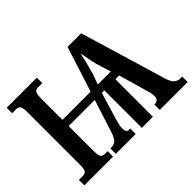

<svg xmlns="http://www.w3.org/2000/svg" viewBox="-138 -982 1249 1249"><g transform="rotate(-45 486.5 -357.0)"><path d="M22 0V-50H61Q77 -50 87 -61Q97 -72 97 -117V-601Q97 -643 86.5 -653.5Q76 -664 60 -664H22V-714H299V-664H259Q243 -664 233 -653Q223 -642 223 -598V-402H482L582 -714H707L886 -117Q898 -79 915.5 -64.5Q933 -50 954 -50H973V0H716V-50H727Q736 -49 746 -59Q756 -69 756 -89Q756 -100 754 -112Q752 -124 749 -132L688 -345H653V0H551V-345H528L468 -145Q465 -134 461.5 -118Q458 -102 458 -90Q458 -49 483 -50H495V0H312V-50H322Q347 -50 362.5 -65Q378 -80 392 -123L463 -345H223V-117Q223 -72 233 -61Q243 -50 259 -50H287V0ZM548 -402H668L647 -467Q635 -503 626.5 -545Q618 -587 612 -624Q605 -591 594.5 -550Q584 -509 573 -471Z"/></g></svg>

Font: Noto Serif ExtraCondensed
Style: Bold
Weight: 700
Width: 2
Designer: Monotype Design Team
Foundry: Monotype Imaging Inc.
Version: Version 2.014; ttfautohint (v1.8.4.7-5d5b)